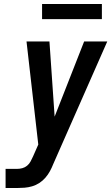

<svg xmlns="http://www.w3.org/2000/svg" viewBox="-20 -943 558 963"><path d="M8 0V-96H66Q79 -96 92 -99.5Q105 -103 116 -112Q127 -121 133.5 -133.5Q140 -146 146 -159L172 -218L113 -735H228L254 -358L402 -735H518L247 -120Q240 -102 230.5 -84.5Q221 -67 207.5 -51.5Q194 -36 177 -25Q160 -14 141 -8.5Q122 -3 103 -1.5Q84 0 66 0ZM191 -847V-923H491V-847Z"/></svg>

Font: Iosevka SS04 Oblique
Style: Bold
Weight: 700
Italic angle: -9°
Monospace: yes
Designer: Belleve Invis
Foundry: Belleve Invis
Version: Version 19.0.0; ttfautohint (v1.8.4)